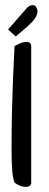

<svg xmlns="http://www.w3.org/2000/svg" viewBox="-20 -733 191 754"><path d="M102.5 -15.6Q102.5 1 79.1 1Q61.5 1 37.1 -15.6Q25.4 -42 25.4 -141.6Q25.4 -241.2 27.3 -306.2Q29.3 -371.1 31.2 -425.8Q37.1 -544.9 37.1 -551.8Q65.4 -568.4 84 -568.4Q102.5 -568.4 102.5 -551.8ZM79.1 -694.3Q92.8 -712.9 108.4 -712.9Q118.2 -712.9 123 -703.6Q127.9 -694.3 127 -685.5Q126 -676.8 122.1 -668.9Q118.2 -661.1 109.4 -650.4Q92.8 -631.8 42 -589.8L11.7 -617.2Z"/></svg>

Font: Architects Daughter
Style: Regular
Weight: 400
Designer: Kimberly Geswein
Foundry: Kimberly Geswein
Version: Version 1.003 2010